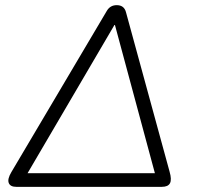

<svg xmlns="http://www.w3.org/2000/svg" viewBox="-20 -725 763 745"><path d="M43 0Q20 0 14 -15Q8 -30 24 -57L394 -682Q407 -705 433 -705Q462 -705 469 -677L638 -59Q647 -28 639.5 -14Q632 0 608 0ZM424 -628 87 -53H581L426 -628Z"/></svg>

Font: Nunito Light
Style: Italic
Weight: 300
Italic angle: -9°
Designer: Vernon Adams
Foundry: Vernon Adams
Version: Version 3.601; ttfautohint (v1.8.2.53-6de2)